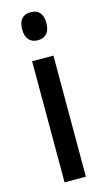

<svg xmlns="http://www.w3.org/2000/svg" viewBox="-117 -786 456 827"><g transform="rotate(-15 110.5 -373.0)"><path d="M111 -746C75 -746 57 -724 57 -683C57 -643 77 -621 111 -621C146 -621 165 -643 165 -683C165 -723 148 -746 111 -746ZM158 -540H63V0H158Z"/></g></svg>

Font: Noto Sans Arabic ExtCond Med
Style: Regular
Weight: 500
Width: 2
Designer: Monotype Design Team, Nadine Chahine, Nizar Qandah and Khaled Hosny
Foundry: Monotype Imaging Inc.
Version: Version 2.012